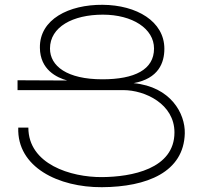

<svg xmlns="http://www.w3.org/2000/svg" viewBox="-20 -779 842 799"><path d="M536 -433C640 -452 664 -518 664 -576C664 -690 549 -758 407 -759C267 -760 144 -699 146 -580C147 -489 216 -456 260 -444L53 -445V-404H493C584 -404 706 -346 706 -228C706 -75 526 -43 405 -42C274 -41 98 -96 98 -248H56C50 -83 224 1 404 0C592 -1 745 -63 749 -224C751 -306 691 -418 536 -433ZM406 -449C259 -449 188 -504 188 -577C188 -667 283 -718 408 -718C531 -718 621 -660 621 -577C621 -489 540 -449 406 -449Z"/></svg>

Font: Montserrat arm ExtraLight
Style: Regular
Weight: 275
Designer: Julieta Ulanovsky
Foundry: Julieta Ulanovsky
Version: Version 6.000;PS 006.000;hotconv 1.0.88;makeotf.lib2.5.64775